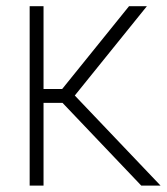

<svg xmlns="http://www.w3.org/2000/svg" viewBox="-20 -582 524 602"><path d="M116.5 0H73V-562.5H116.5V-303H175L384.5 -562.5H440.5L214.5 -282.5L483.5 0H423L176 -259.5H116.5Z"/></svg>

Font: Russisch Sans ExtraLight
Style: Regular
Weight: 200
Width: 4
Designer: Michael Sharanda (font) & Cristiano Sobral (main changes)
Foundry: Michael Sharanda
Version: Version 2.00;September 8, 2020;FontCreator 13.0.0.2681 64-bi